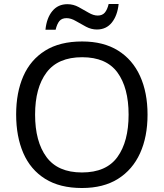

<svg xmlns="http://www.w3.org/2000/svg" viewBox="-20 -933 821 963"><path d="M720 -358Q720 -247 682.5 -164.5Q645 -82 572 -36Q499 10 391 10Q280 10 206.5 -36Q133 -82 97 -165Q61 -248 61 -359Q61 -469 97 -551Q133 -633 206.5 -679Q280 -725 392 -725Q499 -725 572 -679.5Q645 -634 682.5 -551.5Q720 -469 720 -358ZM156 -358Q156 -223 213 -145.5Q270 -68 391 -68Q513 -68 569 -145.5Q625 -223 625 -358Q625 -493 569 -569.5Q513 -646 392 -646Q271 -646 213.5 -569.5Q156 -493 156 -358ZM208 -784Q214 -843 242.5 -877.5Q271 -912 318 -912Q348 -912 374.5 -897.5Q401 -883 425 -869Q449 -855 470 -855Q493 -855 505.5 -869.5Q518 -884 525 -913H575Q569 -855 541 -820Q513 -785 466 -785Q438 -785 411.5 -799Q385 -813 360.5 -827.5Q336 -842 314 -842Q290 -842 278 -827.5Q266 -813 259 -784Z"/></svg>

Font: Noto Sans Tangsa
Style: Regular
Weight: 400
Designer: David Williams
Foundry: Google LLC
Version: Version 1.504